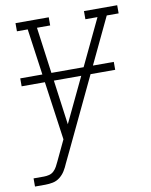

<svg xmlns="http://www.w3.org/2000/svg" viewBox="-83 -592 675 859"><g transform="rotate(-10 254.5 -162.5)"><path d="M6 205V168H53Q65 168 77 165Q89 162 98 153.5Q107 145 113 134Q119 123 124 112L168 19L96 -493H47V-530H198V-493H138L199 -44L413 -493H358V-530H509V-493H455L185 75L160 127Q153 144 143.5 159.5Q134 175 119.5 186.5Q105 198 87.5 201.5Q70 205 53 205ZM25 -247V-283H450V-247Z"/></g></svg>

Font: Iosevka Slab XLtObl
Style: Regular
Weight: 200
Italic angle: -9°
Monospace: yes
Designer: Belleve Invis
Foundry: Belleve Invis
Version: Version 11.1.1; ttfautohint (v1.8.3)